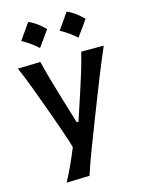

<svg xmlns="http://www.w3.org/2000/svg" viewBox="-145 -879 869 1173"><g transform="rotate(-15 289.5 -292.5)"><path d="M126 211.9Q152.8 162.1 175.8 111.6Q198.7 61 218.8 11.2Q203.1 -42.5 183.8 -97.4Q164.6 -152.3 146 -204.1L110.8 -301.3Q89.8 -359.4 66.9 -419.9Q43.9 -480.5 18.6 -538.1L161.6 -542Q177.7 -477.1 195.3 -415.5Q212.9 -354 232.4 -289.6L281.2 -128.4H292L345.2 -289.1Q366.2 -352.5 385 -414.1Q403.8 -475.6 419.4 -538.1H561.5Q542.5 -494.1 525.6 -453.6Q508.8 -413.1 489.5 -364.7Q470.2 -316.4 443.8 -249L384.8 -97.7Q344.2 5.4 317.4 77.4Q290.5 149.4 272 207.5ZM396 -797.3Q421.8 -787.1 447.1 -768.8Q472.3 -750.6 497 -725.3Q479.8 -700.6 461.8 -675.7Q443.8 -650.7 425 -624.9Q379.9 -666.3 325.1 -695.8Q343.4 -721.6 360.9 -746.6Q378.3 -771.5 396 -797.3ZM152.9 -797.3Q178.7 -787.1 203.9 -768.8Q229.1 -750.6 253.9 -725.3Q236.7 -700.6 218.7 -675.7Q200.7 -650.7 181.9 -624.9Q136.8 -666.3 82 -695.8Q100.2 -721.6 117.7 -746.6Q135.2 -771.5 152.9 -797.3Z"/></g></svg>

Font: Pinar-DS1-FD SemiBold
Style: Regular
Weight: 600
Designer: Amin Abedi
Version: Version 3.000